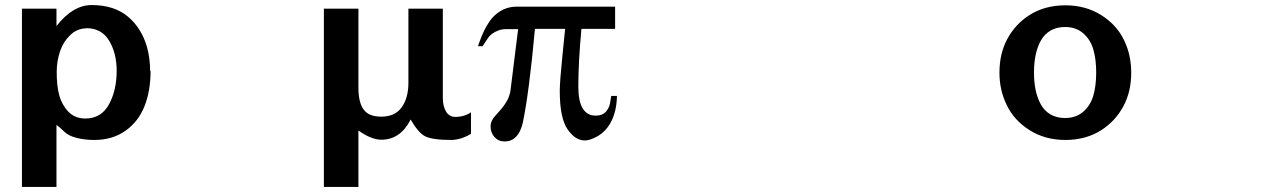

<svg xmlns="http://www.w3.org/2000/svg" viewBox="-20 -534 5045 752"><path d="M567.9 -256.8H569.8Q569.8 -178.2 545.9 -117.9Q522 -57.6 471.2 -21.7Q420.4 14.2 349.1 14.2Q311.5 14.2 279.5 5.9Q247.6 -2.4 231.9 -18.1Q215.3 -34.7 201.2 -44.9V198.2H65.9V-500H201.2V-432.1Q265.6 -514.2 338.9 -514.2Q426.8 -514.2 480.7 -469.2Q534.7 -424.3 556.2 -348.1Q567.9 -304.7 567.9 -256.8ZM316.9 -423.8 318.8 -422.9Q282.2 -422.9 254.9 -396.5Q227.5 -370.1 214.8 -332Q202.1 -293.9 202.1 -252Q202.1 -197.8 211.9 -161.4Q221.7 -125 246.1 -98.1Q272.9 -69.8 314 -69.8Q377 -69.8 407.2 -126Q437 -181.2 437 -256.8Q437 -325.7 407.2 -375Q377.9 -423.8 316.9 -423.8Z M1714.4 -150.9Q1714.4 -116.7 1728 -95.5Q1741.7 -74.2 1769.5 -76.2Q1800.8 -77.6 1824.7 -94.2V-9.8Q1787.6 12.7 1749.5 14.2Q1671.4 14.2 1643.6 -1Q1617.7 -15.1 1588.4 -65.9Q1548.3 13.2 1473.6 13.2Q1434.1 13.2 1383.8 -22.9V198.2H1248.5V-500H1383.8V-189.9Q1383.8 -133.3 1404.1 -105.2Q1424.3 -77.1 1473.6 -77.1Q1526.9 -77.1 1553.2 -113.5Q1579.6 -149.9 1579.6 -210.9V-500H1714.4Z M1958.5 20H1956.1Q1932.1 20 1916.7 2.7Q1901.4 -14.6 1901.4 -39.1Q1901.4 -60.5 1919.4 -80.1Q1920.9 -81.5 1928 -89.6Q1935.1 -97.7 1937.7 -100.6Q1940.4 -103.5 1946.8 -111.3Q1953.1 -119.1 1956.1 -123.8Q1959 -128.4 1963.9 -136.2Q1968.8 -144 1971.2 -150.4Q1973.6 -156.7 1976.1 -164.6Q1978.5 -172.4 1979.5 -180.2L2009.3 -419.9H1960.4Q1940.4 -419.9 1920.7 -409.7Q1900.9 -399.4 1892.1 -386.2L1870.1 -353H1852.1L1858.4 -371.1Q1875 -417.5 1896.5 -449Q1918 -480.5 1952.1 -497.1Q1976.1 -507.8 2000.5 -507.8H2389.2V-420.9H2257.3Q2245.1 -291 2245.1 -194.8Q2245.1 -81.1 2313.5 -81.1Q2339.8 -81.1 2354.2 -97.7Q2368.7 -114.3 2371.1 -141.1Q2373.5 -155.8 2374 -158.2H2396.5Q2395 -96.2 2371.8 -54Q2348.6 -11.7 2306.2 6.8Q2285.2 16.1 2270 16.1Q2232.4 16.1 2202.1 -28.8Q2172.4 -73.2 2172.4 -178.2Q2172.4 -213.9 2183.1 -318.8L2193.4 -420.9H2075.2Q2052.2 -169.4 2027.3 -51.8Q2010.3 18.6 1958.5 20Z M4410.6 -250Q4410.6 -174.3 4379.6 -117.2Q4348.6 -60.1 4294.4 -24.9Q4233.9 14.2 4152.8 14.2Q4073.2 14.2 4012.2 -24.4Q3951.2 -63 3922.9 -123Q3894.5 -181.2 3894.5 -249Q3894.5 -324.7 3925.5 -381.8Q3956.5 -439 4010.7 -474.1Q4071.3 -513.2 4152.8 -513.2Q4232.4 -513.2 4293.5 -474.6Q4354.5 -436 4382.8 -376Q4410.6 -318.8 4410.6 -250ZM4151.4 -71.8Q4194.3 -71.8 4222.7 -96.4Q4251 -121.1 4262.2 -159.7Q4273.4 -198.2 4273.4 -250Q4273.4 -301.8 4262.2 -340.3Q4251 -378.9 4222.7 -403.6Q4194.3 -428.2 4151.4 -428.2Q4118.7 -428.2 4094.7 -414.3Q4070.8 -400.4 4056.9 -375.5Q4043 -350.6 4036.4 -319.3Q4029.8 -288.1 4029.8 -250Q4029.8 -211.9 4036.4 -180.7Q4043 -149.4 4056.9 -124.5Q4070.8 -99.6 4094.7 -85.7Q4118.7 -71.8 4151.4 -71.8Z"/></svg>

Font: Perun
Style: Bold
Weight: 700
Foundry: Copyright (c) Stefan Peev, Context Ltd, 2016
Version: Version 1.0000